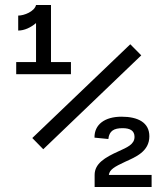

<svg xmlns="http://www.w3.org/2000/svg" viewBox="-20 -750 660 770"><path d="M45 -452.5H264.5V-501H184.5V-730H124.5C118.5 -704 77 -687.5 53 -687.5V-627.5C77.5 -627.5 103.5 -639.5 124.5 -657.5V-501H45ZM502.5 -572.5 109.5 -196.5 153.5 -151.5 546.5 -528ZM467.5 -282C400 -282 358 -250.5 359 -198L414.5 -192.5C418 -225.5 437.5 -236 471.5 -236C501 -236 519.5 -226.5 519.5 -201C519.5 -170.5 488.5 -158.5 456 -143.5C400.5 -118.5 359.5 -94 359.5 -48.5V0H588V-48.5H416.5C419.5 -70 438.5 -81 482.5 -101.5C523 -120 579 -142 579 -203.5C579 -258.5 533.5 -282 467.5 -282Z"/></svg>

Font: FontWithASyntaxHighlighterNightOwl
Style: Regular
Weight: 400
Designer: Riley Cran & the Lettermatic Team
Foundry: Lettermatic
Version: Version 1.000 (FontWithASyntaxHighlighterNightOwl)